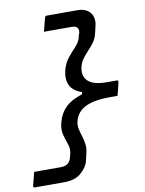

<svg xmlns="http://www.w3.org/2000/svg" viewBox="-151 -828 799 1058"><g transform="rotate(-10 249.0 -299.5)"><path d="M234 -447Q245 -486 266 -512Q287 -538 307.5 -559.5Q328 -581 336 -603Q338 -612 340.5 -620.5Q343 -629 346 -637Q352 -675 310 -675H155Q160 -695 164.5 -712.5Q169 -730 174 -749Q176 -760 187 -760H355Q393 -760 414 -744.5Q435 -729 441 -705.5Q447 -682 440 -656L430 -614Q423 -587 408 -567Q393 -547 376 -529Q359 -511 345 -492Q331 -473 325 -448Q313 -400 342.5 -370.5Q372 -341 448 -341H503Q514 -341 511 -330Q507 -312 502.5 -293.5Q498 -275 493 -257H451Q362 -257 313 -233Q264 -209 251 -156Q246 -134 250.5 -114Q255 -94 262 -72.5Q269 -51 272.5 -26Q276 -1 268 29L260 64Q252 99 217.5 130Q183 161 121 161H-43Q-54 161 -51 150Q-46 130 -41.5 112.5Q-37 95 -32 76H117Q162 76 174 38Q176 30 178.5 22Q181 14 182 7Q187 -17 177.5 -43Q168 -69 160.5 -98Q153 -127 161 -161Q174 -214 207 -247Q240 -280 301 -299L304 -311Q253 -329 237.5 -363.5Q222 -398 234 -447Z"/></g></svg>

Font: Recursive Sn Lnr St
Style: Italic
Weight: 400
Italic angle: -15°
Version: Version 1.079;hotconv 1.0.112;makeotfexe 2.5.65598; ttfautoh